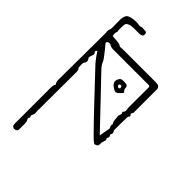

<svg xmlns="http://www.w3.org/2000/svg" viewBox="-242 -664 936 936"><g transform="rotate(45 226.5 -195.5)"><path d="M55 200Q50 199 45.5 195Q41 191 41 181V-69Q41 -85 48 -96Q43 -102 41.5 -108.5Q40 -115 40 -122L42 -419V-446Q42 -448 42 -449Q39 -461 45 -476Q47 -480 46.5 -495Q46 -510 46 -515V-547Q48 -575 64.5 -582Q81 -589 106 -590Q116 -591 126.5 -588.5Q137 -586 144 -590Q148 -592 157.5 -590.5Q167 -589 170 -590Q182 -590 182 -577Q182 -564 176 -564Q170 -559 154 -559.5Q138 -560 120 -559.5Q102 -559 89 -553Q76 -547 77 -530Q77 -525 76.5 -513.5Q76 -502 77 -497Q79 -491 77.5 -488.5Q76 -486 75 -481Q74 -476 76 -460L109 -457Q115 -456 121.5 -455.5Q128 -455 134 -450Q138 -447 144.5 -448Q151 -449 156 -449H374Q379 -449 385 -449Q391 -449 396 -448Q402 -448 407.5 -442.5Q413 -437 413 -430V-269Q413 -264 408.5 -259.5Q404 -255 411 -248Q416 -244 411.5 -239.5Q407 -235 407 -230Q406 -208 406 -184.5Q406 -161 406 -138Q418 -125 407 -113Q411 -107 412.5 -101Q414 -95 407 -88Q415 -80 410 -68.5Q405 -57 405 -43Q407 -36 401.5 -31Q396 -26 390 -25Q387 -22 381 -27Q374 -31 351.5 -53.5Q329 -76 297.5 -109Q266 -142 232 -178Q198 -214 167.5 -246.5Q137 -279 117 -300Q111 -306 99 -321.5Q87 -337 75 -356Q65 -348 71 -341.5Q77 -335 75 -329Q73 -322 69.5 -312.5Q66 -303 71 -298Q80 -286 73 -274Q66 -265 67 -254.5Q68 -244 68 -233Q76 -225 76 -213L75 54Q75 59 75 64Q75 69 76 74Q76 80 73 85Q70 90 69 94Q69 99 71.5 103Q74 107 69 112Q66 115 70.5 122.5Q75 130 75 135Q76 139 76 151Q76 163 76 174.5Q76 186 75 190Q71 200 55 200ZM375 -72Q375 -77 378.5 -95Q382 -113 383 -119Q384 -123 384.5 -128Q385 -133 383 -135Q376 -147 381 -156Q374 -163 373 -178Q372 -193 371 -200Q370 -207 372.5 -212Q375 -217 376 -223Q369 -231 375.5 -237.5Q382 -244 379 -253Q378 -257 377.5 -267Q377 -277 377.5 -307.5Q378 -338 378 -404Q378 -415 370 -415H125Q118 -415 111.5 -416.5Q105 -418 99 -422Q96 -425 88.5 -424Q81 -423 77 -418.5Q73 -414 81 -405Q85 -401 96.5 -386.5Q108 -372 120 -356Q132 -340 134 -332Q136 -326 143 -317Q150 -308 155 -303Q209 -247 263.5 -189.5Q318 -132 375 -72ZM292 -282Q282 -272 267.5 -280Q253 -288 246 -297Q240 -305 240 -313Q240 -321 245.5 -330.5Q251 -340 258 -341Q269 -343 284.5 -341.5Q300 -340 300 -325Q300 -314 307 -309Q314 -304 306 -296ZM279 -302 283 -306Q285 -308 283 -309Q281 -310 281 -314Q281 -318 277 -318.5Q273 -319 270 -318Q265 -316 265 -310Q265 -307 267 -306Q269 -304 272.5 -301.5Q276 -299 279 -302Z"/></g></svg>

Font: Sankofa Display
Style: Regular
Weight: 400
Designer: Batsirai Madzonga
Foundry: Batsirai Madzonga
Version: Version 1.000; ttfautohint (v1.8.4.7-5d5b)